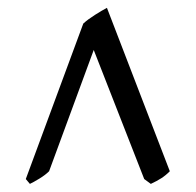

<svg xmlns="http://www.w3.org/2000/svg" viewBox="-20 -716 493 483"><path d="M407.2 -285.2Q396.5 -274.4 385.7 -267.6Q375 -260.7 359.4 -253.4L342.8 -265.6L215.8 -590.3L103.5 -285.2Q94.2 -275.9 79.3 -266.8Q64.5 -257.8 55.2 -253.4L44.9 -265.6L189.5 -656.7Q200.7 -667 218.8 -678.5Q236.8 -689.9 249 -696.3Z"/></svg>

Font: Dai Banna SIL SemiBold
Style: Regular
Weight: 600
Designer: Victor Gaultney
Foundry: SIL International
Version: Version 4.000